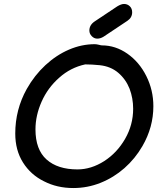

<svg xmlns="http://www.w3.org/2000/svg" viewBox="-20 -939 817 969"><path d="M350 10Q422 10 488 -16.5Q554 -43 608 -90.5Q662 -138 699 -202Q754 -297 754 -403Q754 -484 718.5 -555Q683 -626 623 -668Q563 -710 494 -710Q490 -710 479 -713Q467 -716 458 -716Q392 -716 328 -688.5Q264 -661 209 -610Q154 -559 115 -490Q57 -386 57 -265Q57 -181 96 -119Q135 -57 202 -24Q268 10 350 10ZM371 -84Q271 -84 215 -134Q159 -184 159 -286Q159 -356 190 -426Q221 -496 279 -547Q336 -598 410 -614Q443 -614 483 -610Q539 -604 577 -571.5Q615 -539 634 -491Q652 -443 652 -390Q652 -309 611.5 -238.5Q571 -168 506 -126Q440 -84 371 -84ZM471 -744Q487 -744 503 -754L623 -834Q647 -850 647 -877Q647 -896 635 -907.5Q623 -919 606 -919Q592 -919 572 -907L458 -831Q431 -813 431 -785Q431 -769 443 -756.5Q455 -744 471 -744Z"/></svg>

Font: Balsamiq Sans
Style: Italic
Weight: 400
Italic angle: -12°
Designer: Michael Angeles
Foundry: Balsamiq SRL
Version: Version 1.020; ttfautohint (v1.8.4.7-5d5b);gftools[0.9.26]